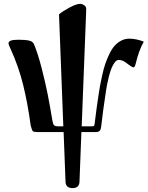

<svg xmlns="http://www.w3.org/2000/svg" viewBox="-20 -674 757 980"><path d="M169.9 0Q152.3 0 147.7 -4.4Q143.1 -8.8 136.7 -33.2Q121.1 -147.9 97.9 -241.9Q74.7 -335.9 32.7 -427.2Q23.4 -446.8 23.4 -452.1Q23.4 -461.9 34.9 -466.6Q46.4 -471.2 75.2 -471.2Q109.4 -471.2 128.7 -466.8Q147.9 -462.4 153.8 -447.8Q174.3 -397.9 193.4 -323.2Q212.4 -248.5 223.4 -192.6Q234.4 -136.7 248 -55.7Q251 -40 256.1 -34.7Q261.2 -29.3 276.4 -29.3H303.2L281.2 -600.6Q297.4 -615.2 333.5 -634.8Q369.6 -654.3 388.7 -654.3Q399.9 -654.3 409.9 -647Q419.9 -639.6 419.9 -629.9Q419.9 -616.2 419.4 -606.4L397 -29.3H450.2Q457 -29.3 459.5 -31.5Q461.9 -33.7 462.9 -41.5Q473.1 -125 481.9 -182.1Q486.3 -212.9 490.5 -235.8Q494.6 -258.8 502 -291.5Q509.3 -324.2 517.3 -347.9Q525.4 -371.6 537.6 -397.2Q549.8 -422.9 564 -439.2Q578.1 -455.6 597.7 -466.1Q617.2 -476.6 639.6 -476.6Q675.8 -476.6 713.9 -461.4Q688.5 -416 673.3 -351.6Q668 -330.1 662.1 -330.1Q653.8 -330.1 625.5 -352.5Q605 -368.2 585.9 -368.2Q575.2 -368.2 565.4 -355.2Q555.7 -342.3 548.8 -325Q542 -307.6 535.9 -283.7Q529.8 -259.8 526.9 -244.4Q523.9 -229 521.5 -213.4Q505.4 -108.4 496.6 -29.3Q495.1 -14.2 489.5 -7.1Q483.9 0 469.7 0H395.5L385.7 253.9Q384.3 286.1 350.1 286.1Q315.9 286.1 314.5 253.9L304.7 0Z"/></svg>

Font: Monomachus
Style: Medium
Weight: 500
Designer: Alexey Kryukov
Version: Version 1.0